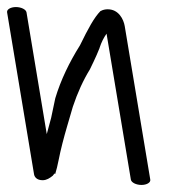

<svg xmlns="http://www.w3.org/2000/svg" viewBox="-59 -509 495 544"><path d="M-38.9 -474 37.5 -15C38.6 -8.5 44.5 1.9 62.4 1.6C73.4 1.3 81.4 -4 90.3 -11C92 -13.1 93.3 -14.8 94.3 -16C94.3 -16 95.9 -17.6 95.9 -17.6C95.9 -17.6 97.4 -16 97.4 -16C101 -27.5 104.2 -40.5 107 -55C113.2 -86.5 121.6 -118.3 131.3 -151.6L147.4 -206.6C160.7 -246.5 176.9 -281.9 195.8 -312.6C212.5 -346.7 220.7 -366.3 223.2 -373.1L223.3 -373.4L223.3 -374.1C228.5 -389.4 234.4 -401.4 242.9 -413.6L311.8 0C313.2 8.2 326.8 15 341.8 15C356.8 15 368.2 8.2 366.8 0L294.4 -435C291.2 -454 277.4 -482.7 246.1 -482.7C238.9 -482.7 231.9 -481 226.8 -478C226.8 -478 226.4 -477.7 226.4 -477.7C226.4 -477.7 226 -478 226 -478C207.5 -459.2 190.9 -428.2 167.6 -380.6C137.6 -332.8 113.1 -282.3 97.6 -230.5L86 -175.5C81.5 -159.3 77.5 -144.4 73.5 -129L16.1 -474C14.7 -482.2 1.1 -489 -13.9 -489C-29 -489 -40.3 -482.2 -38.9 -474Z"/></svg>

Font: MewTooHand
Style: BdCondLta
Weight: 400
Designer: Mew Too, Robert Jablonski
Version: Version 0.77